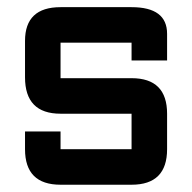

<svg xmlns="http://www.w3.org/2000/svg" viewBox="-20 -508 528 528"><path d="M48.8 -146.5H146.5V-97.7H341.8V-195.3H146.5Q48.8 -195.3 48.8 -295.4V-395.5Q48.8 -488.3 146.5 -488.3H341.8Q439.5 -488.3 439.5 -415V-341.8H341.8V-390.6H146.5V-293H341.8Q439.5 -293 439.5 -195.3V-97.7Q439.5 0 341.8 0H146.5Q48.8 0 48.8 -97.7Z"/></svg>

Font: BabelStone Runic Beagnoth
Style: Regular
Weight: 400
Designer: Andrew West
Foundry: BabelStone
Version: Version 7.004;November 9, 2023